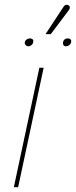

<svg xmlns="http://www.w3.org/2000/svg" viewBox="-20 -785 319 805"><path d="M119 -608Q121 -616 117 -620Q113 -624 106 -624Q99 -624 92.5 -620Q86 -616 84 -608Q83 -601 87.5 -596Q92 -591 99 -591Q106 -591 112 -596Q118 -601 119 -608ZM278 -608Q280 -616 275.5 -620Q271 -624 263 -624Q256 -624 251 -620Q246 -616 244 -608Q243 -601 246 -596Q249 -591 256 -591Q264 -591 270.5 -596Q277 -601 278 -608ZM269 -743Q272 -747 272.5 -751Q273 -755 272 -758Q271 -761 267 -763Q264 -765 260 -765Q256 -765 252.5 -763Q249 -761 246 -756L171 -642H193ZM38 0H56L163 -501H145Z"/></svg>

Font: Advent Pro Thin
Style: Italic
Weight: 250
Italic angle: -12°
Version: Version 3.000